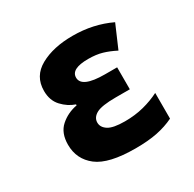

<svg xmlns="http://www.w3.org/2000/svg" viewBox="-130 -699 859 848"><g transform="rotate(-30 300.0 -275.0)"><path d="M528 -28V-159Q491 -140 446.5 -128.5Q402 -117 350 -117Q290 -117 265.5 -133Q241 -149 241 -173Q241 -199 268 -214Q295 -229 367 -229H439V-341H377Q259 -341 259 -392Q259 -437 346 -437Q387 -437 417.5 -428Q448 -419 481 -402L531 -518Q443 -560 338 -560Q239 -560 173 -523.5Q107 -487 107 -412Q107 -363 135.5 -332.5Q164 -302 200 -290V-285Q151 -276 115.5 -244.5Q80 -213 80 -153Q80 -79 137.5 -34.5Q195 10 331 10Q396 10 442.5 0.5Q489 -9 528 -28Z"/></g></svg>

Font: Noto Sans Mono UI ExtraBold
Style: Regular
Weight: 800
Designer: Monotype Design team
Foundry: Monotype Imaging Inc.
Version: 1.000